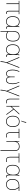

<svg xmlns="http://www.w3.org/2000/svg" viewBox="3350 -4196 1087 7826"><g transform="rotate(90 3893.0 -283.5)"><path d="M512 -15Q448 -15 448 -100V-505H558V-528H98L12 -527V-505H119V0H145V-505H422V-92Q422 10 508 10Q532 10 552 4V-21Q545 -19 536 -17Q527 -15 512 -15Z M863 10Q938 10 981 -26Q1024 -62 1042 -111H1044Q1044 -46 1060 -18Q1076 10 1120 10Q1142 10 1158 3V-21Q1142 -15 1121 -15Q1095 -15 1082.5 -37Q1070 -59 1070 -119V-348Q1070 -416 1074.5 -455.5Q1079 -495 1087 -528H1063Q1056 -506 1049.5 -480Q1043 -454 1044 -427H1042Q1007 -538 870 -538Q764 -538 703.5 -466.5Q643 -395 643 -262Q643 10 863 10ZM863 -15Q670 -15 670 -262Q670 -382 722.5 -447.5Q775 -513 870 -513Q953 -513 998.5 -459.5Q1044 -406 1044 -281V-258Q1044 -148 1001 -81.5Q958 -15 863 -15Z M1461 -512Q1644 -512 1644 -266Q1644 -142 1593 -78.5Q1542 -15 1451 -15Q1397 -15 1352.5 -31.5Q1308 -48 1275 -76V-276Q1275 -390 1319 -451Q1363 -512 1461 -512ZM1671 -266Q1671 -538 1461 -538Q1249 -538 1249 -284V240H1275V63Q1275 34 1275 10.5Q1275 -13 1273 -46H1275Q1304 -23 1347.5 -6.5Q1391 10 1449 10Q1558 10 1614.5 -62.5Q1671 -135 1671 -266Z M2009 10Q2084 10 2127 -26Q2170 -62 2188 -111H2190Q2190 -46 2206 -18Q2222 10 2266 10Q2288 10 2304 3V-21Q2288 -15 2267 -15Q2241 -15 2228.5 -37Q2216 -59 2216 -119V-348Q2216 -416 2220.5 -455.5Q2225 -495 2233 -528H2209Q2202 -506 2195.5 -480Q2189 -454 2190 -427H2188Q2153 -538 2016 -538Q1910 -538 1849.5 -466.5Q1789 -395 1789 -262Q1789 10 2009 10ZM2009 -15Q1816 -15 1816 -262Q1816 -382 1868.5 -447.5Q1921 -513 2016 -513Q2099 -513 2144.5 -459.5Q2190 -406 2190 -281V-258Q2190 -148 2147 -81.5Q2104 -15 2009 -15Z M2748 -528H2720L2571 -141Q2561 -115 2552.5 -93.5Q2544 -72 2535 -47H2533Q2523 -75 2514.5 -95Q2506 -115 2495 -142L2333 -528H2305L2521 -15Q2506 32 2491.5 103.5Q2477 175 2477 240H2503Q2505 176 2518 103.5Q2531 31 2559 -42Z M3345 -528H3318Q3349 -461 3365.5 -394Q3382 -327 3382 -251Q3382 -138 3348 -76.5Q3314 -15 3241 -15Q3128 -15 3128 -171V-338H3102V-171Q3102 -15 2988 -15Q2847 -15 2847 -251Q2847 -328 2863.5 -394Q2880 -460 2911 -528H2884Q2853 -462 2836.5 -397Q2820 -332 2820 -251Q2820 -119 2864 -54.5Q2908 10 2985 10Q3034 10 3068 -18Q3102 -46 3113 -92H3115Q3126 -46 3157 -18Q3188 10 3242 10Q3339 10 3374 -69.5Q3409 -149 3409 -251Q3409 -330 3391.5 -397Q3374 -464 3345 -528Z M3910 -528H3882L3733 -141Q3723 -115 3714.5 -93.5Q3706 -72 3697 -47H3695Q3685 -75 3676.5 -95Q3668 -115 3657 -142L3495 -528H3467L3683 -15Q3668 32 3653.5 103.5Q3639 175 3639 240H3665Q3667 176 3680 103.5Q3693 31 3721 -42Z M4030 -528H4004V-136Q4004 10 4134 10Q4168 10 4192 3V-22Q4164 -15 4136 -15Q4083 -15 4056.5 -44Q4030 -73 4030 -143Z M4324 -172 4424 -283 4636 0H4667L4442 -301L4647 -528H4613L4380 -268Q4364 -250 4352 -236.5Q4340 -223 4323 -204Q4324 -251 4324 -294Q4324 -337 4324 -385V-528H4298V0H4324Z M5157 -264Q5157 -379 5105 -458.5Q5053 -538 4934 -538Q4824 -538 4762.5 -464Q4701 -390 4701 -264Q4701 -146 4757.5 -68Q4814 10 4928 10Q5046 10 5101.5 -69Q5157 -148 5157 -264ZM4728 -264Q4728 -381 4781.5 -447Q4835 -513 4934 -513Q5040 -513 5085 -440.5Q5130 -368 5130 -264Q5130 -155 5081.5 -85Q5033 -15 4928 -15Q4827 -15 4777.5 -84.5Q4728 -154 4728 -264ZM4903 -606H4922Q4939 -644 4958.5 -698Q4978 -752 4985 -798V-807H4957Q4951 -759 4935 -705Q4919 -651 4903 -613Z M5608 -528H5300L5227 -526V-503H5373V-149Q5373 -76 5402 -33.5Q5431 9 5505 9Q5551 9 5584 -3V-27Q5546 -15 5508 -15Q5444 -15 5421.5 -50.5Q5399 -86 5399 -154V-503H5608Z M5952 -538Q5868 -538 5822.5 -500.5Q5777 -463 5760 -417H5758L5754 -528H5733V0H5759V-302Q5759 -410 5812.5 -461.5Q5866 -513 5952 -513Q6025 -513 6065.5 -473Q6106 -433 6106 -345V240H6132V-346Q6132 -444 6084.5 -491Q6037 -538 5952 -538Z M6607 -528H6299L6226 -526V-503H6372V-149Q6372 -76 6401 -33.5Q6430 9 6504 9Q6550 9 6583 -3V-27Q6545 -15 6507 -15Q6443 -15 6420.5 -50.5Q6398 -86 6398 -154V-503H6607Z M6921 10Q6996 10 7039 -26Q7082 -62 7100 -111H7102Q7102 -46 7118 -18Q7134 10 7178 10Q7200 10 7216 3V-21Q7200 -15 7179 -15Q7153 -15 7140.5 -37Q7128 -59 7128 -119V-348Q7128 -416 7132.5 -455.5Q7137 -495 7145 -528H7121Q7114 -506 7107.5 -480Q7101 -454 7102 -427H7100Q7065 -538 6928 -538Q6822 -538 6761.5 -466.5Q6701 -395 6701 -262Q6701 10 6921 10ZM6921 -15Q6728 -15 6728 -262Q6728 -382 6780.5 -447.5Q6833 -513 6928 -513Q7011 -513 7056.5 -459.5Q7102 -406 7102 -281V-258Q7102 -148 7059 -81.5Q7016 -15 6921 -15Z M7726 -252Q7726 -328 7703 -387.5Q7680 -447 7639 -503H7762V-528H7560Q7413 -528 7344.5 -452.5Q7276 -377 7276 -248Q7276 -136 7331 -63Q7386 10 7496 10Q7605 10 7665.5 -60Q7726 -130 7726 -252ZM7303 -248Q7303 -367 7364.5 -435Q7426 -503 7560 -503H7607Q7651 -448 7675 -389.5Q7699 -331 7699 -252Q7699 -141 7647.5 -78Q7596 -15 7498 -15Q7399 -15 7351 -81Q7303 -147 7303 -248Z"/></g></svg>

Font: Noto Sans UI Thin
Style: Regular
Weight: 250
Designer: Monotype Design Team
Foundry: Monotype Imaging Inc.
Version: Version 1.901